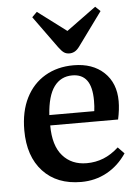

<svg xmlns="http://www.w3.org/2000/svg" viewBox="-55 -828 641 885"><g transform="rotate(-5 265.0 -385.5)"><path d="M285 14Q173 14 108.5 -55.5Q44 -125 44 -246Q44 -333 75.5 -395.5Q107 -458 164 -491.5Q221 -525 296 -525Q384 -525 436.5 -475.5Q489 -426 489 -342Q489 -304 479 -258H165Q165 -165 206.5 -117.5Q248 -70 318 -70Q359 -70 395.5 -84.5Q432 -99 466 -130L495 -100Q458 -45 404 -15.5Q350 14 285 14ZM165 -306H373Q376 -327 376 -354Q376 -418 353.5 -448.5Q331 -479 286 -479Q233 -479 202 -437Q171 -395 165 -306ZM283 -581Q268 -581 257.5 -588Q247 -595 233 -614L126 -762L149 -785L282 -685L419 -785L442 -763L329 -608Q318 -593 306.5 -587Q295 -581 283 -581Z"/></g></svg>

Font: Literata 36pt Medium
Style: Regular
Weight: 500
Designer: Latin by Veronika Burian and Jose Scaglione. Greek by Irene Vlachou. Cyrillic by Vera Evstafieva.
Foundry: TypeTogether
Version: Version 3.002